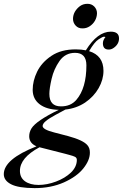

<svg xmlns="http://www.w3.org/2000/svg" viewBox="-116 -785 640 1000"><path d="M-12.2 105Q-12.2 140.1 14.2 159.2Q41 178.2 85 178.2Q128.9 178.2 175.8 160.6Q222.7 143.1 253.9 113.3Q284.2 83.5 284.2 47.9Q284.2 36.6 274.4 31.7Q264.6 26.9 247.6 22.5Q230.5 18.1 224.1 16.1L89.8 -18.1Q-12.2 36.6 -12.2 105ZM141.1 -295.9Q141.1 -231 201.2 -231Q252.4 -230.5 282.2 -265.6Q334 -326.2 334 -444.8Q334 -509.8 274.9 -509.8Q224.1 -509.8 194.3 -467.8Q164.6 -425.8 152.8 -374.5Q141.1 -323.7 141.1 -295.9ZM449.2 -526.9Q419.9 -527.3 419.9 -559.6Q419.9 -576.2 433.1 -591.8Q430.7 -593.8 424.8 -593.8Q418.9 -593.8 397.5 -580.1Q376 -566.4 348.1 -518.6Q422.9 -495.6 422.9 -416Q422.9 -370.1 397.9 -326.2Q373 -282.2 327.6 -251Q282.2 -220.7 224.6 -214.4Q208 -205.6 173.8 -187Q139.6 -168.5 123 -154.8Q106.4 -141.1 106 -128.9Q106 -110.4 166 -95.2L238.8 -76.2Q316.4 -55.2 338.9 -29.3Q352.5 -13.7 352.1 9.8Q352.5 48.8 318.4 91.8Q284.2 134.8 216.8 165Q149.4 194.8 64.5 194.8Q-20.5 194.3 -58.1 174.8Q-96.2 155.3 -96.2 122.1Q-96.2 43.9 74.2 -22.9Q36.1 -39.1 36.1 -75.2Q36.1 -96.7 47.9 -116.2Q72.3 -155.8 189.9 -212.9Q127 -214.4 90.8 -241.7Q54.7 -269 54.2 -316.4Q54.2 -364.3 77.6 -412.1Q101.1 -460 151.9 -494.1Q202.6 -528.3 279.8 -527.8Q308.1 -527.8 331.1 -522.9Q391.6 -620.1 460.9 -620.1Q503.9 -620.1 503.9 -585Q503.9 -554.7 475.6 -535.2Q462.9 -526.4 449.2 -526.9ZM338.9 -765.1Q360.4 -765.6 375 -751Q389.2 -736.3 389.2 -715.8Q388.7 -695.3 378.9 -677.7Q369.1 -660.2 351.6 -648.4Q334 -636.7 313.5 -637.2Q292 -636.7 278.3 -651.4Q264.6 -666 264.2 -686Q264.2 -706.1 273.9 -723.6Q284.2 -741.2 300.8 -753.4Q317.4 -765.1 338.9 -765.1Z"/></svg>

Font: PlayfairDisplay-Italic
Style: Italic
Weight: 400
Italic angle: -14°
Designer: Claus Eggers Sørensen
Foundry: Claus Eggers Sørensen
Version: Version 1.002;PS 001.002;hotconv 1.0.70;makeotf.lib2.5.58329